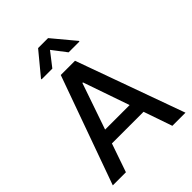

<svg xmlns="http://www.w3.org/2000/svg" viewBox="-257 -1053 1182 1182"><g transform="rotate(-45 334.5 -461.5)"><path d="M18.6 0 272.5 -707H396.5L651.4 0H537.1L472.7 -186.5H197.3L132.8 0ZM441.4 -276.4 336.9 -578.1H332L228 -276.4ZM335 -863.3 263.7 -771.5H169.9V-776.4L291 -922.9H377.9L500 -776.4V-771.5H405.3Z"/></g></svg>

Font: Pretendard JP Medium
Style: Regular
Weight: 500
Designer: Base glyphs from Inter by Rasmus Andersson; Hangeul glyphs from Noto Sans CJK(Source Han Sans) by Jang Soo-young and Kan
Foundry: Kil Hyung-jin
Version: Version 1.309